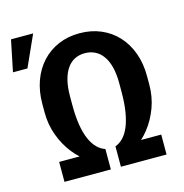

<svg xmlns="http://www.w3.org/2000/svg" viewBox="-155 -886 949 990"><g transform="rotate(-15 319.0 -390.5)"><path d="M472.2 -372.1V-418.5Q472.2 -466.8 463.1 -503.2Q454.1 -539.6 436.8 -564.2Q419.4 -588.9 395 -601.3Q370.6 -613.8 339.8 -613.8Q309.6 -613.8 285.4 -601.3Q261.2 -588.9 244.4 -564.2Q227.5 -539.6 218.5 -503.2Q209.5 -466.8 209.5 -418.5V-372.1Q209.5 -311 217 -265.1Q224.6 -219.2 238.8 -187.3Q252.9 -155.3 272.5 -136Q292 -116.7 315.4 -108.9V-38.6Q267.1 -44.4 221.4 -72.8Q175.8 -101.1 139.9 -146.5Q104 -191.9 82.8 -249.5Q61.5 -307.1 61.5 -372.1V-417.5Q61.5 -484.4 81.5 -540Q101.6 -595.7 138.7 -636Q175.8 -676.3 226.8 -698.2Q277.8 -720.2 339.8 -720.2Q402.3 -720.2 453.9 -698.2Q505.4 -676.3 542.5 -636Q579.6 -595.7 599.9 -540Q620.1 -484.4 620.1 -417.5V-372.1Q620.1 -307.1 599.1 -249.8Q578.1 -192.4 542.5 -147Q506.8 -101.6 461.9 -73.2Q417 -44.9 369.1 -38.6V-108.9Q392.1 -117.2 410.9 -136.5Q429.7 -155.8 443.4 -187.7Q457 -219.7 464.6 -265.6Q472.2 -311.5 472.2 -372.1ZM369.1 0V-106.4H612.8V0ZM67.9 0V-106.4H315.4V0ZM-42.5 -614.3 -8.3 -781.2H109.9L34.7 -614.3Z"/></g></svg>

Font: Roboto SemiBold
Style: Regular
Weight: 600
Designer: Christian Robertson
Foundry: Google
Version: Version 3.009; 2024